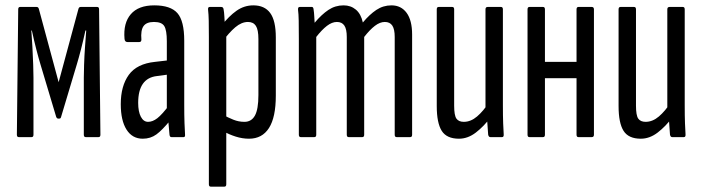

<svg xmlns="http://www.w3.org/2000/svg" viewBox="-20 -512 2623 717"><path d="M50 0Q43 0 43 -9L48 -477Q48 -486 55 -486H117Q123 -486 125 -479L199 -205L273 -479Q275 -486 281 -486H343Q350 -486 350 -477L355 -9Q355 0 348 0H300Q293 0 293 -9V-222Q293 -238 294 -270Q295 -302 297.5 -337Q300 -372 302 -398H299Q291 -361 282.5 -328Q274 -295 267 -272L208 -75Q207 -71 205 -70Q203 -69 199 -69Q196 -69 194 -70Q192 -71 190 -75L131 -272Q124 -295 115.5 -328Q107 -361 99 -398H97Q99 -372 101 -337Q103 -302 104 -270Q105 -238 105 -222V-9Q105 0 98 0Z M620 0Q614 0 613 -9Q611 -27 609 -54.5Q607 -82 607 -101L603 -106V-358Q603 -399 593.5 -414.5Q584 -430 555 -430Q527 -430 516 -414.5Q505 -399 508 -364Q508 -355 500 -355H456Q446 -355 445 -367Q440 -426 468.5 -459Q497 -492 556 -492Q617 -492 642.5 -463Q668 -434 668 -360V-120Q668 -80 669 -52Q670 -24 671 -10Q672 0 666 0ZM513 6Q474 6 452.5 -28Q431 -62 431 -123Q431 -191 461 -232.5Q491 -274 559 -281L611 -287V-234L566 -228Q531 -224 513.5 -199Q496 -174 496 -128Q496 -95 506 -76Q516 -57 533 -57Q550 -57 567.5 -70.5Q585 -84 613 -121L616 -63Q586 -26 564 -10Q542 6 513 6Z M910 6Q885 6 860 -2Q835 -10 816 -21L815 -82Q832 -73 851.5 -65Q871 -57 893 -57Q919 -57 932 -80.5Q945 -104 945 -157V-366Q945 -401 935.5 -415.5Q926 -430 906 -430Q882 -430 858.5 -410Q835 -390 812 -358L807 -416Q835 -452 863.5 -472Q892 -492 926 -492Q968 -492 989 -463.5Q1010 -435 1010 -372V-155Q1010 -74 984.5 -34Q959 6 910 6ZM767 185Q760 185 760 176V-374Q760 -410 759.5 -434.5Q759 -459 757 -476Q756 -486 763 -486H806Q814 -486 815 -477Q817 -467 818 -448.5Q819 -430 820 -411L825 -387V176Q825 185 818 185Z M1103 0Q1096 0 1096 -9V-366Q1096 -408 1095.5 -434.5Q1095 -461 1093 -475Q1092 -486 1099 -486H1145Q1150 -486 1151 -477Q1153 -464 1153.5 -452Q1154 -440 1155 -427Q1181 -458 1206.5 -475Q1232 -492 1263 -492Q1290 -492 1309 -476Q1328 -460 1335 -428Q1360 -458 1385.5 -475Q1411 -492 1442 -492Q1478 -492 1498.5 -464Q1519 -436 1519 -383V-9Q1519 0 1512 0H1461Q1454 0 1454 -9V-374Q1454 -403 1445 -416.5Q1436 -430 1417 -430Q1399 -430 1380 -415.5Q1361 -401 1340 -374V-9Q1340 0 1333 0H1282Q1275 0 1275 -9V-374Q1275 -403 1266 -416.5Q1257 -430 1238 -430Q1220 -430 1201 -415.5Q1182 -401 1161 -374V-9Q1161 0 1154 0Z M1694 6Q1648 6 1629.5 -23.5Q1611 -53 1611 -116V-477Q1611 -486 1618 -486H1669Q1676 -486 1676 -477V-117Q1676 -81 1684.5 -69Q1693 -57 1712 -57Q1738 -57 1761.5 -77Q1785 -97 1807 -131L1813 -75Q1787 -40 1757 -17Q1727 6 1694 6ZM1811 0Q1805 0 1803 -9Q1801 -30 1799.5 -58.5Q1798 -87 1798 -101L1793 -107V-477Q1793 -486 1801 -486H1851Q1858 -486 1858 -477V-120Q1858 -78 1859 -51.5Q1860 -25 1861 -11Q1862 0 1855 0Z M2140 0Q2133 0 2133 -9V-477Q2133 -486 2140 -486H2190Q2198 -486 2198 -477V-9Q2198 0 2190 0ZM1957 0Q1950 0 1950 -9V-477Q1950 -486 1957 -486H2008Q2015 -486 2015 -477V-9Q2015 0 2008 0ZM2008 -220V-281H2146V-220Z M2373 6Q2327 6 2308.5 -23.5Q2290 -53 2290 -116V-477Q2290 -486 2297 -486H2348Q2355 -486 2355 -477V-117Q2355 -81 2363.5 -69Q2372 -57 2391 -57Q2417 -57 2440.5 -77Q2464 -97 2486 -131L2492 -75Q2466 -40 2436 -17Q2406 6 2373 6ZM2490 0Q2484 0 2482 -9Q2480 -30 2478.5 -58.5Q2477 -87 2477 -101L2472 -107V-477Q2472 -486 2480 -486H2530Q2537 -486 2537 -477V-120Q2537 -78 2538 -51.5Q2539 -25 2540 -11Q2541 0 2534 0Z"/></svg>

Font: Sofia Sans Extra Condensed
Style: Regular
Weight: 400
Designer: Botio Nikoltchev, Ani Petrova
Foundry: lettersoup
Version: Version 4.101